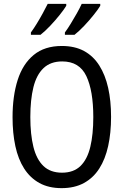

<svg xmlns="http://www.w3.org/2000/svg" viewBox="-20 -964 640 994"><path d="M299 10Q232 10 184 -16.5Q136 -43 105 -91.5Q74 -140 59.5 -207.5Q45 -275 45 -357Q45 -467 71.5 -550Q98 -633 154.5 -679.5Q211 -726 300 -726Q367 -726 415 -700Q463 -674 494 -625Q525 -576 540 -509Q555 -442 555 -359Q555 -276 540 -208Q525 -140 494 -91.5Q463 -43 414.5 -16.5Q366 10 299 10ZM301 -70Q361 -70 396.5 -104.5Q432 -139 447.5 -203.5Q463 -268 463 -358Q463 -494 427 -570Q391 -646 302 -646Q242 -646 205.5 -611.5Q169 -577 153 -512.5Q137 -448 137 -358Q137 -268 153 -203.5Q169 -139 205 -104.5Q241 -70 301 -70ZM316 -796Q330 -815 346 -841Q362 -867 377.5 -894.5Q393 -922 403 -944H499V-934Q489 -917 466 -888Q443 -859 416 -830.5Q389 -802 366 -784H316ZM140 -796Q154 -815 170 -841Q186 -867 201 -894.5Q216 -922 227 -944H323V-934Q313 -917 290 -888Q267 -859 240 -830.5Q213 -802 190 -784H140Z"/></svg>

Font: Noto Sans Mono
Style: Regular
Weight: 400
Designer: Monotype Design Team
Foundry: Monotype Imaging Inc.
Version: Version 2.014